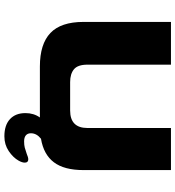

<svg xmlns="http://www.w3.org/2000/svg" viewBox="18 -646 800 876"><g transform="rotate(90 418.0 -208.0)"><path d="M588 51Q588 66 597.5 74Q607 82 625 82Q642 82 653.5 79Q665 76 682 70Q698 63 707 63Q722 63 722 79Q722 91 713 107Q699 132 669.5 152Q640 172 602 172Q551 172 523.5 146.5Q496 121 496 76Q496 38 516 10H283Q181 10 130.5 -38Q80 -86 80 -189V-588H275V-207Q275 -163 296 -145.5Q317 -128 355 -128H484Q564 -128 564 -207V-588H756V-189Q756 -101 720.5 -54Q685 -7 613 5Q588 25 588 51Z"/></g></svg>

Font: Gold Bold
Style: Regular
Weight: 400
Designer: jaiki
Version: Version 1.000